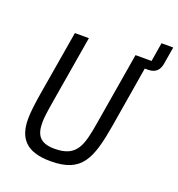

<svg xmlns="http://www.w3.org/2000/svg" viewBox="-145 -928 981 1059"><g transform="rotate(20 345.5 -398.5)"><path d="M154.1 -698.2 90.9 -323.2C82 -269.2 73.2 -209.2 73.2 -165.8C73.2 -51.8 126.1 12.1 269.2 12.1C452.1 12.1 489 -84.2 524.1 -290.8L583.1 -646H601.9C650.9 -646 668 -674 674 -708.1L691.1 -808.9H622.2L604 -698.2H509.9L438.9 -274.1C415.8 -137.1 398.1 -60 266 -60C176.8 -60 154.1 -104 154.1 -172.9C154.1 -198.2 157 -225.9 169 -297.9L236.2 -698.2Z"/></g></svg>

Font: Margiela Mono Italic Italic
Style: Regular
Weight: 400
Designer: Mike Abbink, Paul van der Laan, Pieter van Rosmalen
Foundry: Bold Monday
Version: Version 2.003 2021